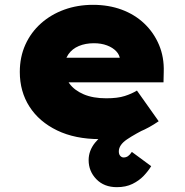

<svg xmlns="http://www.w3.org/2000/svg" viewBox="-20 -566 764 795"><path d="M464 209Q411 209 379 176Q347 143 347 97Q347 58 373.5 25Q400 -8 450 -38Q500 -68 568 -100L599 -41Q540 -12 506 11Q472 34 472 61Q472 73 478 79.5Q484 86 492 86Q502 86 510 80.5Q518 75 526 63L606 122Q594 142 575 162Q556 182 528.5 195.5Q501 209 464 209ZM393 10Q291 10 216.5 -26Q142 -62 102 -124.5Q62 -187 62 -268Q62 -330 85 -381Q108 -432 149.5 -469Q191 -506 246 -526Q301 -546 365 -546Q430 -546 484 -526Q538 -506 577.5 -468.5Q617 -431 638.5 -380Q660 -329 658 -268L657 -225H182L159 -327H496L477 -301V-319Q476 -338 461.5 -353.5Q447 -369 423 -378Q399 -387 369 -387Q334 -387 306.5 -375.5Q279 -364 263 -341Q247 -318 247 -284Q247 -248 267.5 -220Q288 -192 326.5 -175.5Q365 -159 420 -159Q467 -159 496.5 -168.5Q526 -178 547 -191L637 -64Q598 -37 558 -20.5Q518 -4 477.5 3Q437 10 393 10Z"/></svg>

Font: Lexend Exa Black
Style: Regular
Weight: 900
Designer: Bonnie Shaver-Troup, Thomas Jockin
Foundry: Lexend
Version: Version 1.007